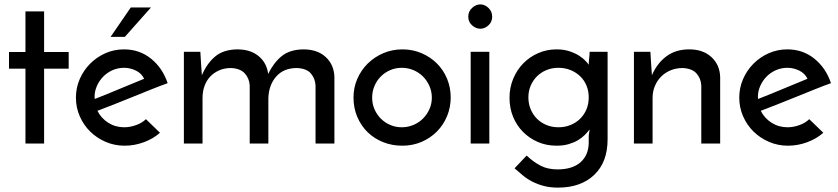

<svg xmlns="http://www.w3.org/2000/svg" viewBox="-20 -654 3821 875"><path d="M96 -602H181V-417H293V-341H181V0H96V-341H21V-417H96Z M484 -486Q507 -519 530 -553Q553 -587 576 -620H668L549 -486ZM637 -295Q625 -320 599 -332.5Q573 -345 546 -345Q517 -345 492.5 -334Q468 -323 450 -304.5Q432 -286 421.5 -262Q411 -238 411 -213Q411 -208 411.5 -206Q412 -204 412 -203Q438 -213 468.5 -225.5Q499 -238 529 -250.5Q559 -263 587 -274.5Q615 -286 637 -295ZM709 -49Q679 -22 636 -6Q593 10 548 10Q502 10 461.5 -7.5Q421 -25 391 -54.5Q361 -84 343.5 -124Q326 -164 326 -209Q326 -254 343.5 -294Q361 -334 391 -364Q421 -394 460.5 -411.5Q500 -429 545 -429Q616 -429 668.5 -386.5Q721 -344 744 -275Q713 -264 673 -248Q633 -232 590 -214.5Q547 -197 504 -180Q461 -163 424 -149Q441 -115 473.5 -94.5Q506 -74 546 -74Q573 -74 600.5 -84Q628 -94 645 -111Z M818 -418H893Q895 -387 896.5 -361.5Q898 -336 900 -311Q923 -365 960.5 -396.5Q998 -428 1061 -429Q1122 -429 1159 -398Q1196 -367 1202 -317Q1227 -368 1263.5 -398Q1300 -428 1362 -429Q1427 -429 1464.5 -394Q1502 -359 1504 -304V0H1418V-265Q1416 -297 1396.5 -319.5Q1377 -342 1333 -344Q1273 -344 1239 -305.5Q1205 -267 1203 -207V0H1118V-265Q1116 -297 1095.5 -319.5Q1075 -342 1033 -344Q1003 -344 979 -333.5Q955 -323 938 -305Q921 -287 912 -262Q903 -237 903 -207V0H818Z M1686.5 -262Q1676 -237 1676 -209Q1676 -181 1686.5 -156.5Q1697 -132 1715.5 -113.5Q1734 -95 1758.5 -84.5Q1783 -74 1811 -74Q1839 -74 1864 -84.5Q1889 -95 1907.5 -113.5Q1926 -132 1937 -156.5Q1948 -181 1948 -209Q1948 -237 1937 -262Q1926 -287 1907.5 -305.5Q1889 -324 1864 -334.5Q1839 -345 1811 -345Q1783 -345 1758.5 -334.5Q1734 -324 1715.5 -305.5Q1697 -287 1686.5 -262ZM1591 -210Q1591 -255 1608.5 -295Q1626 -335 1656 -364.5Q1686 -394 1726.5 -411.5Q1767 -429 1814 -429Q1861 -429 1901.5 -411.5Q1942 -394 1971.5 -364.5Q2001 -335 2017.5 -295Q2034 -255 2034 -210Q2034 -165 2017.5 -125Q2001 -85 1971.5 -55Q1942 -25 1901.5 -7.5Q1861 10 1813 10Q1767 10 1726.5 -6Q1686 -22 1656 -51Q1626 -80 1608.5 -120.5Q1591 -161 1591 -210Z M2210 0H2125V-418H2210ZM2131.5 -538.5Q2114 -554 2114 -578Q2114 -602 2131.5 -618Q2149 -634 2169 -634Q2189 -634 2206 -618Q2223 -602 2223 -578Q2223 -554 2206 -538.5Q2189 -523 2169 -523Q2149 -523 2131.5 -538.5Z M2398.5 -263.5Q2388 -239 2388 -210Q2388 -181 2398.5 -156Q2409 -131 2427 -113Q2445 -95 2470 -84.5Q2495 -74 2525 -74Q2555 -74 2580.5 -84.5Q2606 -95 2624.5 -113.5Q2643 -132 2653 -156.5Q2663 -181 2663 -210Q2663 -239 2653 -263.5Q2643 -288 2624.5 -306Q2606 -324 2580.5 -334.5Q2555 -345 2525 -345Q2495 -345 2470 -334.5Q2445 -324 2427 -306Q2409 -288 2398.5 -263.5ZM2302 -208Q2302 -255 2319 -295.5Q2336 -336 2365 -365.5Q2394 -395 2433 -412Q2472 -429 2516 -429Q2550 -429 2576.5 -420Q2603 -411 2621 -399Q2639 -387 2649.5 -375.5Q2660 -364 2663 -359Q2663 -373 2665 -388.5Q2667 -404 2667 -418H2749V-19Q2749 85 2688 143Q2627 201 2523 201Q2487 201 2458.5 193.5Q2430 186 2406.5 174Q2383 162 2363.5 146Q2344 130 2325 113L2380 55Q2411 84 2443.5 101Q2476 118 2521 118Q2588 118 2625 86Q2662 54 2663 -3V-32Q2663 -40 2665 -49.5Q2667 -59 2667 -64Q2658 -52 2644.5 -38.5Q2631 -25 2613 -14.5Q2595 -4 2571 3Q2547 10 2517 10Q2470 10 2431 -7Q2392 -24 2363 -53.5Q2334 -83 2318 -122.5Q2302 -162 2302 -208Z M2869 -418H2944Q2946 -387 2947.5 -361.5Q2949 -336 2951 -311Q2974 -365 3016.5 -397Q3059 -429 3121 -429Q3184 -429 3222 -394Q3260 -359 3262 -304V0H3176V-265Q3174 -297 3154 -319.5Q3134 -342 3091 -344Q3061 -344 3036 -333.5Q3011 -323 2993 -305Q2975 -287 2964.5 -262Q2954 -237 2954 -207V0H2869Z M3660 -295Q3648 -320 3622 -332.5Q3596 -345 3569 -345Q3540 -345 3515.5 -334Q3491 -323 3473 -304.5Q3455 -286 3444.5 -262Q3434 -238 3434 -213Q3434 -208 3434.5 -206Q3435 -204 3435 -203Q3461 -213 3491.5 -225.5Q3522 -238 3552 -250.5Q3582 -263 3610 -274.5Q3638 -286 3660 -295ZM3732 -49Q3702 -22 3659 -6Q3616 10 3571 10Q3525 10 3484.5 -7.5Q3444 -25 3414 -54.5Q3384 -84 3366.5 -124Q3349 -164 3349 -209Q3349 -254 3366.5 -294Q3384 -334 3414 -364Q3444 -394 3483.5 -411.5Q3523 -429 3568 -429Q3639 -429 3691.5 -386.5Q3744 -344 3767 -275Q3736 -264 3696 -248Q3656 -232 3613 -214.5Q3570 -197 3527 -180Q3484 -163 3447 -149Q3464 -115 3496.5 -94.5Q3529 -74 3569 -74Q3596 -74 3623.5 -84Q3651 -94 3668 -111Z"/></svg>

Font: JosefinSans
Style: SemiBold
Weight: 600
Designer: Santiago Orozco
Foundry: Typemade
Version: Version 1.0 ; ttfautohint (v1.3)